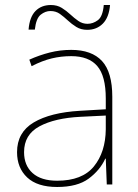

<svg xmlns="http://www.w3.org/2000/svg" viewBox="-20 -736 551 766"><path d="M264 -537Q346 -537 387 -492.5Q428 -448 428 -350V0H406L402 -103H400Q379 -57 334 -23.5Q289 10 208 10Q129 10 88.5 -28Q48 -66 48 -129Q48 -208 114.5 -247.5Q181 -287 299 -294L402 -300V-343Q402 -433 368 -472.5Q334 -512 264 -512Q224 -512 186.5 -503Q149 -494 106 -472L97 -498Q137 -516 178.5 -526.5Q220 -537 264 -537ZM301 -270Q199 -265 137.5 -232Q76 -199 76 -129Q76 -76 110 -45.5Q144 -15 208 -15Q308 -15 354.5 -72Q401 -129 402 -220V-275ZM94 -618Q98 -668 121.5 -692Q145 -716 183 -716Q208 -716 226.5 -704.5Q245 -693 260.5 -678.5Q276 -664 292.5 -652.5Q309 -641 329 -641Q351 -641 370.5 -655.5Q390 -670 394 -716H419Q415 -667 390.5 -642Q366 -617 328 -617Q303 -617 284.5 -628.5Q266 -640 250.5 -654.5Q235 -669 219 -680.5Q203 -692 181 -692Q161 -692 142.5 -677.5Q124 -663 119 -618Z"/></svg>

Font: Noto Sans Lao Looped Thin
Style: Regular
Weight: 100
Designer: Mark Frömberg, Ben Mitchell
Foundry: The Fontpad Ltd
Version: Version 1.002; ttfautohint (v1.8.4.7-5d5b)